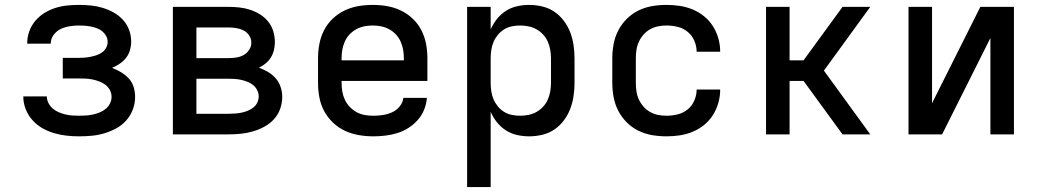

<svg xmlns="http://www.w3.org/2000/svg" viewBox="-20 -548 4240 783"><path d="M302 8Q276 8 250 5Q224 2 199 -5.5Q174 -13 151.5 -26Q129 -39 111.5 -59Q94 -79 84.5 -103.5Q75 -128 75 -155H171Q171 -141 177.5 -128Q184 -115 195 -105.5Q206 -96 219 -90.5Q232 -85 246 -81.5Q260 -78 274 -77Q288 -76 302 -76Q317 -76 331 -77Q345 -78 359 -81Q373 -84 386.5 -89.5Q400 -95 411 -104Q422 -113 428.5 -126Q435 -139 435 -153Q435 -168 428 -181Q421 -194 409.5 -202.5Q398 -211 384.5 -216Q371 -221 357 -224Q343 -227 328.5 -227.5Q314 -228 300 -228H236V-312H300Q313 -312 325.5 -313Q338 -314 350 -316.5Q362 -319 374 -323Q386 -327 396.5 -334.5Q407 -342 413 -353.5Q419 -365 419 -377Q419 -390 413 -401Q407 -412 397.5 -420Q388 -428 376 -432.5Q364 -437 352 -439.5Q340 -442 327.5 -443Q315 -444 303 -444Q284 -444 264.5 -441Q245 -438 228 -430Q211 -422 199 -406Q187 -390 187 -371V-370H91V-372Q91 -397 99.5 -420.5Q108 -444 124 -463Q140 -482 161 -495Q182 -508 205.5 -515.5Q229 -523 253.5 -525.5Q278 -528 303 -528Q327 -528 351.5 -525.5Q376 -523 399 -516Q422 -509 443.5 -497Q465 -485 481.5 -467Q498 -449 506.5 -426Q515 -403 515 -378Q515 -361 510 -343.5Q505 -326 494 -312Q483 -298 468 -288Q453 -278 437 -271Q456 -264 473.5 -253.5Q491 -243 505 -228Q519 -213 525 -193Q531 -173 531 -152Q531 -126 521.5 -101Q512 -76 494.5 -56.5Q477 -37 454 -24.5Q431 -12 406 -4.5Q381 3 355 5.5Q329 8 302 8Z M685 0V-520H912Q935 -520 957 -517.5Q979 -515 1000.5 -508Q1022 -501 1041 -489Q1060 -477 1074 -459.5Q1088 -442 1094.5 -420Q1101 -398 1101 -376Q1101 -360 1097 -343.5Q1093 -327 1084.5 -313.5Q1076 -300 1063.5 -289.5Q1051 -279 1036 -272Q1055 -265 1073 -254.5Q1091 -244 1104.5 -228.5Q1118 -213 1124.5 -193Q1131 -173 1131 -153Q1131 -128 1122.5 -104Q1114 -80 1097 -61.5Q1080 -43 1057.5 -31Q1035 -19 1011 -12Q987 -5 962 -2.5Q937 0 912 0ZM781 -311H912Q928 -311 944 -313.5Q960 -316 973.5 -323.5Q987 -331 996 -344.5Q1005 -358 1005 -374Q1005 -390 996 -403.5Q987 -417 973 -424Q959 -431 943.5 -433.5Q928 -436 912 -436H781ZM781 -84H912Q925 -84 938.5 -85Q952 -86 964.5 -88.5Q977 -91 989.5 -96Q1002 -101 1012.5 -109Q1023 -117 1029 -129Q1035 -141 1035 -155Q1035 -168 1029 -180Q1023 -192 1013 -200.5Q1003 -209 990.5 -214Q978 -219 965 -222Q952 -225 938.5 -226Q925 -227 912 -227H781Z M1503 8Q1473 8 1443.5 3Q1414 -2 1387 -14.5Q1360 -27 1338 -48Q1316 -69 1302 -95Q1288 -121 1282.5 -150.5Q1277 -180 1277 -210V-310Q1277 -340 1282.5 -369Q1288 -398 1301.5 -424.5Q1315 -451 1336.5 -471.5Q1358 -492 1385 -505Q1412 -518 1441 -523Q1470 -528 1500 -528Q1530 -528 1559 -523Q1588 -518 1615 -505Q1642 -492 1663.5 -471.5Q1685 -451 1698.5 -424.5Q1712 -398 1717.5 -369Q1723 -340 1723 -310V-218H1373V-210Q1373 -192 1376 -174.5Q1379 -157 1386.5 -141Q1394 -125 1406.5 -112Q1419 -99 1434.5 -90.5Q1450 -82 1467.5 -79Q1485 -76 1503 -76Q1522 -76 1541.5 -79Q1561 -82 1579 -90Q1597 -98 1610 -114Q1623 -130 1625 -149H1721Q1719 -124 1709.5 -100.5Q1700 -77 1683.5 -58.5Q1667 -40 1646 -26.5Q1625 -13 1601 -5.5Q1577 2 1552 5Q1527 8 1503 8ZM1373 -302H1627V-310Q1627 -328 1624 -345Q1621 -362 1614 -378Q1607 -394 1595 -407Q1583 -420 1567.5 -428.5Q1552 -437 1535 -440.5Q1518 -444 1500 -444Q1482 -444 1465 -440.5Q1448 -437 1432.5 -428.5Q1417 -420 1405 -407Q1393 -394 1386 -378Q1379 -362 1376 -345Q1373 -328 1373 -310Z M1885 215V-520H1981V-428Q1991 -451 2006.5 -470.5Q2022 -490 2043 -503.5Q2064 -517 2088.5 -522.5Q2113 -528 2138 -528Q2165 -528 2192 -521.5Q2219 -515 2241 -500Q2263 -485 2279.5 -463Q2296 -441 2305.5 -416Q2315 -391 2319 -364Q2323 -337 2323 -310V-210Q2323 -183 2319 -156Q2315 -129 2305.5 -104Q2296 -79 2279.5 -57Q2263 -35 2241 -20Q2219 -5 2192 1.5Q2165 8 2138 8Q2113 8 2088.5 2.5Q2064 -3 2043 -16.5Q2022 -30 2006.5 -49.5Q1991 -69 1981 -92V215ZM2101 -76Q2118 -76 2135.5 -79.5Q2153 -83 2168 -91.5Q2183 -100 2195 -113Q2207 -126 2214 -142Q2221 -158 2224 -175.5Q2227 -193 2227 -210V-310Q2227 -327 2224 -344.5Q2221 -362 2214 -378Q2207 -394 2195 -407Q2183 -420 2168 -428.5Q2153 -437 2135.5 -440.5Q2118 -444 2101 -444Q2084 -444 2067 -440.5Q2050 -437 2035.5 -428Q2021 -419 2010 -405.5Q1999 -392 1992.5 -376.5Q1986 -361 1983.5 -344Q1981 -327 1981 -310V-210Q1981 -193 1983.5 -176Q1986 -159 1992.5 -143.5Q1999 -128 2010 -114.5Q2021 -101 2035.5 -92Q2050 -83 2067 -79.5Q2084 -76 2101 -76Z M2698 8Q2668 8 2639 3Q2610 -2 2583.5 -15Q2557 -28 2536 -49Q2515 -70 2501.5 -96Q2488 -122 2482.5 -151.5Q2477 -181 2477 -210V-310Q2477 -339 2482.5 -368.5Q2488 -398 2501.5 -424Q2515 -450 2536 -471Q2557 -492 2583.5 -505Q2610 -518 2639 -523Q2668 -528 2698 -528Q2725 -528 2752 -524Q2779 -520 2804.5 -509.5Q2830 -499 2851.5 -481.5Q2873 -464 2887.5 -441Q2902 -418 2909.5 -391.5Q2917 -365 2917 -338V-337H2821Q2821 -360 2811.5 -382Q2802 -404 2784 -418.5Q2766 -433 2743.5 -438.5Q2721 -444 2698 -444Q2680 -444 2663 -440.5Q2646 -437 2631 -428.5Q2616 -420 2604.5 -407Q2593 -394 2585.5 -378Q2578 -362 2575.5 -344.5Q2573 -327 2573 -310V-210Q2573 -193 2575.5 -175.5Q2578 -158 2585.5 -142Q2593 -126 2604.5 -113Q2616 -100 2631 -91.5Q2646 -83 2663 -79.5Q2680 -76 2698 -76Q2721 -76 2743.5 -81.5Q2766 -87 2784 -101.5Q2802 -116 2811.5 -138Q2821 -160 2821 -183H2917V-182Q2917 -155 2909.5 -128.5Q2902 -102 2887.5 -79Q2873 -56 2851.5 -38.5Q2830 -21 2804.5 -10.5Q2779 0 2752 4Q2725 8 2698 8Z M3104 0V-520H3200V-302H3257L3416 -520H3529L3340 -260L3529 0H3416L3257 -218H3200V0Z M3685 0V-520H3781V-127L3978 -520H4115V0H4019V-393L3822 0Z"/></svg>

Font: Iosevka Aile Medium
Style: Regular
Weight: 500
Designer: Belleve Invis
Foundry: Belleve Invis
Version: Version 27.3.5; ttfautohint (v1.8.4)